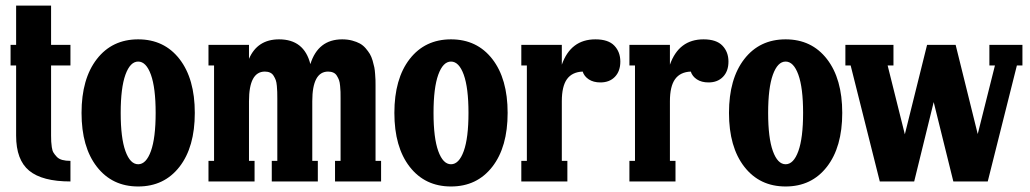

<svg xmlns="http://www.w3.org/2000/svg" viewBox="-20 -654 3712 692"><path d="M233.9 -492.2V-418H164.1V-165Q164.1 -150.9 164.6 -143.6Q165 -136.2 166.7 -123.5Q168.5 -110.8 172.9 -103.8Q177.2 -96.7 184.6 -88.9Q191.9 -81.1 204.3 -77.6Q216.8 -74.2 233.9 -74.2V0Q132.3 0 85.2 -38.8Q38.1 -77.6 38.1 -165V-418H18.1V-492.2H38.1V-633.8H164.1V-492.2Z M627 -53Q571.8 18.1 478 18.1Q384.3 18.1 329.1 -53Q273.9 -124 273.9 -247.1Q273.9 -370.1 329.1 -441.2Q384.3 -512.2 478 -512.2Q571.8 -512.2 627 -441.2Q682.1 -370.1 682.1 -247.1Q682.1 -124 627 -53ZM432.1 -109.4Q449.2 -62 478 -62Q506.8 -62 523.9 -109.4Q541 -156.7 541 -247.1Q541 -337.4 523.9 -384.8Q506.8 -432.1 478 -432.1Q449.2 -432.1 432.1 -384.8Q415 -337.4 415 -247.1Q415 -156.7 432.1 -109.4Z M1333.5 -347.2V-74.2H1353.5V0H1187.5V-74.2H1207.5V-298.8Q1207.5 -314.5 1207.3 -322.8Q1207 -331.1 1205.8 -344.5Q1204.6 -357.9 1201.9 -365.2Q1199.2 -372.6 1194.3 -380.6Q1189.5 -388.7 1181.4 -392.3Q1173.3 -396 1162.6 -396Q1105.5 -396 1105.5 -289.1V-74.2H1125.5V0H959.5V-74.2H979.5V-298.8Q979.5 -314.5 979.2 -322.8Q979 -331.1 977.8 -344.5Q976.6 -357.9 973.9 -365.2Q971.2 -372.6 966.3 -380.6Q961.4 -388.7 953.4 -392.3Q945.3 -396 934.6 -396Q877.4 -396 877.4 -289.1V-74.2H897.5V0H731.4V-74.2H751.5V-418H731.4V-492.2H877.4V-441.9Q907.7 -512.2 985.8 -512.2Q1076.2 -512.2 1098.6 -422.9Q1126.5 -512.2 1213.4 -512.2Q1232.9 -512.2 1249.3 -507.8Q1265.6 -503.4 1277.1 -497.1Q1288.6 -490.7 1297.9 -480Q1307.1 -469.2 1313 -459.5Q1318.8 -449.7 1323 -435.5Q1327.1 -421.4 1329.1 -411.4Q1331.1 -401.4 1332 -387Q1333 -372.6 1333.3 -365.7Q1333.5 -358.9 1333.5 -347.2Z M1754.4 -53Q1699.2 18.1 1605.5 18.1Q1511.7 18.1 1456.5 -53Q1401.4 -124 1401.4 -247.1Q1401.4 -370.1 1456.5 -441.2Q1511.7 -512.2 1605.5 -512.2Q1699.2 -512.2 1754.4 -441.2Q1809.6 -370.1 1809.6 -247.1Q1809.6 -124 1754.4 -53ZM1559.6 -109.4Q1576.7 -62 1605.5 -62Q1634.3 -62 1651.4 -109.4Q1668.5 -156.7 1668.5 -247.1Q1668.5 -337.4 1651.4 -384.8Q1634.3 -432.1 1605.5 -432.1Q1576.7 -432.1 1559.6 -384.8Q1542.5 -337.4 1542.5 -247.1Q1542.5 -156.7 1559.6 -109.4Z M2126 -512.2Q2172.4 -512.2 2194.1 -489.5Q2215.8 -466.8 2215.8 -432.1Q2215.8 -397.5 2196.3 -377.2Q2176.8 -356.9 2144 -356.9Q2118.7 -356.9 2102.1 -367.9Q2085.4 -378.9 2080.1 -396Q2042 -394.5 2023.4 -368.7Q2004.9 -342.8 2004.9 -289.1V-74.2H2024.9V0H1858.9V-74.2H1878.9V-418H1858.9V-492.2H2004.9V-420.9Q2037.1 -512.2 2126 -512.2Z M2515.6 -512.2Q2562 -512.2 2583.7 -489.5Q2605.5 -466.8 2605.5 -432.1Q2605.5 -397.5 2585.9 -377.2Q2566.4 -356.9 2533.7 -356.9Q2508.3 -356.9 2491.7 -367.9Q2475.1 -378.9 2469.7 -396Q2431.6 -394.5 2413.1 -368.7Q2394.5 -342.8 2394.5 -289.1V-74.2H2414.6V0H2248.5V-74.2H2268.6V-418H2248.5V-492.2H2394.5V-420.9Q2426.8 -512.2 2515.6 -512.2Z M2960.4 -53Q2905.3 18.1 2811.5 18.1Q2717.8 18.1 2662.6 -53Q2607.4 -124 2607.4 -247.1Q2607.4 -370.1 2662.6 -441.2Q2717.8 -512.2 2811.5 -512.2Q2905.3 -512.2 2960.4 -441.2Q3015.6 -370.1 3015.6 -247.1Q3015.6 -124 2960.4 -53ZM2765.6 -109.4Q2782.7 -62 2811.5 -62Q2840.3 -62 2857.4 -109.4Q2874.5 -156.7 2874.5 -247.1Q2874.5 -337.4 2857.4 -384.8Q2840.3 -432.1 2811.5 -432.1Q2782.7 -432.1 2765.6 -384.8Q2748.5 -337.4 2748.5 -247.1Q2748.5 -156.7 2765.6 -109.4Z M3274.9 0H3150.9L3045.9 -418H3026.9V-492.2H3200.2V-418H3179.2L3241.2 -169.9L3321.3 -492.2H3424.3L3503.9 -170.9L3565.9 -418H3545.9V-492.2H3665V-418H3645L3540 0H3416L3345.2 -286.1Z"/></svg>

Font: Margherita Black
Style: Regular
Weight: 900
Designer: James Puckett
Foundry: Dunwich Type Founders
Version: Version 1.008;hotconv 1.0.109;makeotfexe 2.5.65596